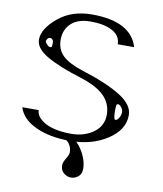

<svg xmlns="http://www.w3.org/2000/svg" viewBox="-101 -831 952 1122"><g transform="rotate(10 375.0 -270.0)"><path d="M156.2 -550.8Q156.2 -558.6 150.4 -565.4Q144.5 -572.3 135.7 -572.3Q127 -572.3 121.1 -564.5Q114.3 -555.7 114.3 -549.8Q114.3 -542 126 -530.3Q136.7 -519.5 144.5 -519.5Q152.3 -519.5 154.3 -523.4Q156.2 -527.3 156.2 -550.8ZM625 -218.8Q625 -232.4 614.3 -246.1Q603.5 -259.8 594.7 -259.8Q586.9 -259.8 585 -252Q583 -242.2 583 -218.8Q583 -167 594.7 -167Q604.5 -167 614.3 -182.6Q625 -199.2 625 -218.8ZM667 -208V-207Q667 -120.1 574.2 -59.6Q482.4 0 352.5 0Q234.4 0 151.4 -38.1Q67.4 -76.2 45.9 -145.5H143.6Q143.6 -114.3 174.8 -88.9Q204.1 -64.5 252.9 -52.7Q295.9 -42 352.5 -42Q431.6 -42 486.3 -82Q540 -121.1 540 -188.5V-187.5Q540 -253.9 493.2 -299.8Q446.3 -344.7 352.5 -374Q219.7 -415 145.5 -458Q73.2 -500 73.2 -551.8Q73.2 -616.2 154.3 -683.6Q233.4 -750 354.5 -750Q585 -750 628.9 -604.5H531.2Q531.2 -655.3 482.4 -681.6Q433.6 -708 354.5 -708Q278.3 -708 238.3 -670.9Q198.2 -633.8 198.2 -573.2Q198.2 -515.6 235.4 -479.5Q273.4 -443.4 352.5 -418Q503.9 -371.1 587.9 -318.4Q667 -268.6 667 -208ZM459 147.5Q459 177.7 440.4 193.4Q420.9 210 396.5 210Q373 210 353.5 193.4Q334 176.8 334 147.5Q334 130.9 349.6 105.5Q365.2 80.1 365.2 66.4Q365.2 41 353.5 22.5Q341.8 2.9 334 2.9V-41Q341.8 -41 372.1 -18.6Q399.4 2 420.9 34.2Q459 93.8 459 147.5Z"/></g></svg>

Font: okolaksMetalik
Style: bold
Weight: 700
Width: 7
Version: Version 0.6